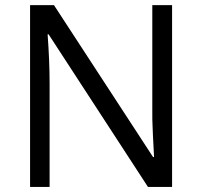

<svg xmlns="http://www.w3.org/2000/svg" viewBox="-20 -734 794 754"><path d="M655.8 0H561L170.9 -599.1H167Q174.8 -493.7 174.8 -405.8V0H98.1V-713.9H191.9L581.1 -117.2H585Q584 -130.4 580.6 -201.9Q577.1 -273.4 578.1 -304.2V-713.9H655.8Z"/></svg>

Font: f0_25842 
Style: Regular
Weight: 400
Foundry: Ascender Corporation
Version: Version 1.10